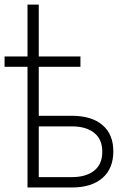

<svg xmlns="http://www.w3.org/2000/svg" viewBox="-29 -830 569 850"><path d="M327.1 -534.2H142.6V-317.4H289.1Q376.5 -317.4 424.6 -276.4Q472.7 -235.4 472.7 -160.2Q472.7 -84 424.6 -42Q376.5 0 289.1 0H92.8V-534.2H-8.8V-580.1H92.8V-809.6H142.6V-580.1H327.1ZM289.1 -45.9Q352.1 -45.9 387.9 -74.5Q423.8 -103 423.8 -158.2Q423.8 -213.4 387.9 -241.9Q352.1 -270.5 289.1 -270.5H142.6V-45.9Z"/></svg>

Font: Pretendard Std ExtraLight
Style: Regular
Weight: 200
Designer: Base glyphs from Inter by Rasmus Andersson; Hangeul glyphs from Noto Sans CJK(Source Han Sans) by Jang Soo-young and Kan
Foundry: Kil Hyung-jin
Version: Version 1.309